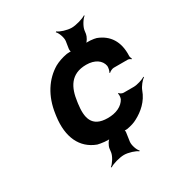

<svg xmlns="http://www.w3.org/2000/svg" viewBox="-189 -800 1009 1077"><g transform="rotate(-30 315.5 -262.0)"><path d="M236 -257 238 -271C249 -353 282 -424 384 -424C440 -424 477 -398 484 -359C485 -349 481 -326 474 -320L479 -318C484 -324 500 -332 510 -332H601C608 -332 618 -327 620 -323L624 -326C622 -330 617 -340 618 -347C622 -439 582 -497 511 -524C496 -529 450 -534 438 -528L440 -525C452 -530 468 -559 470 -574L473 -596C476 -618 498 -655 515 -667L512 -670C495 -658 447 -644 419 -644C390 -644 346 -658 333 -670L328 -667C341 -655 355 -618 352 -596L345 -551C344 -544 345 -530 350 -527L355 -530C349 -533 330 -532 321 -531C288 -525 261 -515 239 -503C165 -459 112 -380 97 -271L95 -257C78 -130 120 -40 215 -5C234 0 283 7 298 1L296 -3C281 3 265 32 263 48L260 72C257 94 234 131 217 143L221 146C238 134 286 120 315 120C343 120 387 134 400 146L404 143C391 131 378 94 381 72L389 17C390 12 389 1 385 -1L382 2C386 4 400 4 406 3C432 -2 452 -8 470 -18C518 -43 564 -83 585 -142C593 -164 616 -192 631 -202L629 -205C614 -195 576 -183 554 -183H488C479 -183 465 -190 463 -196L458 -194C462 -188 460 -168 456 -159C437 -124 396 -104 341 -104C236 -104 225 -174 236 -257Z"/></g></svg>

Font: Asimov
Style: EdgeWideIt
Weight: 500
Designer: Google
Version: Version 2.000980: 2014